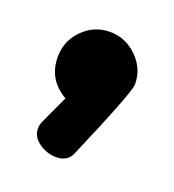

<svg xmlns="http://www.w3.org/2000/svg" viewBox="-63 -200 325 358"><g transform="rotate(20 99.5 -21.0)"><path d="M176 -72Q176 -56 114 88Q106 106 84 106Q66 106 50 95Q34 84 34 67Q34 59 38 51L63 -3Q23 -26 23 -71Q23 -103 45.5 -125.5Q68 -148 99 -148Q130 -148 153 -125.5Q176 -103 176 -72Z"/></g></svg>

Font: Dosis
Style: ExtraBold
Weight: 800
Designer: EdgarTolentino, PabloImpallari, IginoMarini
Foundry: EdgarTolentino, PabloImpallari, IginoMarini
Version: Version 1.007